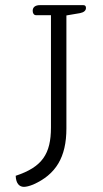

<svg xmlns="http://www.w3.org/2000/svg" viewBox="-20 -715 401 746"><path d="M73 11C82 11 94 8 109 2C197 -37 238 -104 238 -216V-655L291 -664C306 -667 314 -674 314 -684C314 -690 312 -695 304 -695H135C117 -695 107 -687 107 -673C107 -663 112 -656 120 -656H178V-220C178 -117 144 -66 41 -32C42 -1 56 11 73 11Z"/></svg>

Font: Maitree Light
Style: Regular
Weight: 300
Designer: CadsonDemak Team
Foundry: CadsonDemak
Version: Version 1.000;PS 001.000;hotconv 1.0.88;makeotf.lib2.5.64775